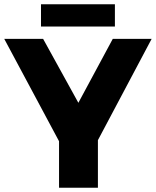

<svg xmlns="http://www.w3.org/2000/svg" viewBox="-25 -884 734 904"><path d="M689 -701 436 -224V0H253V-219L-5 -701H178L344 -400L506 -701ZM168 -864H516V-759H168Z"/></svg>

Font: Montserrat V1
Style: Bold
Weight: 700
Designer: Julieta Ulanovsky
Foundry: Julieta Ulanovsky
Version: Version 6.001